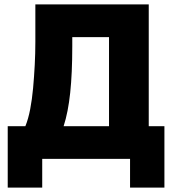

<svg xmlns="http://www.w3.org/2000/svg" viewBox="-20 -720 790 870"><path d="M15 130V-148.3H95Q108.3 -180.8 116.8 -225.3Q125.3 -269.7 130 -320.8Q134.6 -372 137.4 -425.4Q140.2 -478.8 140.2 -530V-700H654V-148.3H725V130H569.3V0H171.3V130ZM268.3 -148.3H474V-551.7H307.5V-510Q307.5 -388.3 298.1 -299.7Q288.7 -211 268.3 -148.3Z"/></svg>

Font: Golos Text
Style: Regular
Weight: 400
Designer: A.Korolkova, Vitaly Kuzmin
Foundry: ParaType Ltd
Version: Version 2.004